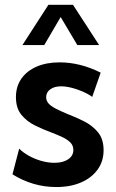

<svg xmlns="http://www.w3.org/2000/svg" viewBox="-20 -752 473 782"><path d="M30.8 -42 58.1 -146.5Q74.2 -130.4 98.1 -117.2Q122.1 -104 149.2 -96.4Q176.3 -88.9 202.1 -88.9Q236.8 -88.9 257.8 -103.3Q278.8 -117.7 278.8 -141.1Q278.8 -159.7 266.1 -172.1Q253.4 -184.6 232.9 -194.1Q212.4 -203.6 188 -212.9Q155.8 -224.6 122.6 -241Q89.4 -257.3 67.1 -284.4Q44.9 -311.5 44.9 -356.4Q44.9 -399.9 67.1 -431.6Q89.4 -463.4 129.4 -480.7Q169.4 -498 222.7 -498Q306.6 -498 390.1 -456.1L355.5 -357.4Q339.8 -369.1 317.4 -378.9Q294.9 -388.7 271.5 -394.5Q248 -400.4 229 -400.4Q201.2 -400.4 184.6 -388.2Q168 -376 168 -356Q168 -342.3 177.2 -331.3Q186.5 -320.3 206.1 -310.1Q225.6 -299.8 256.3 -287.1Q289.6 -274.4 323 -257.6Q356.4 -240.7 379.2 -213.1Q401.9 -185.5 401.9 -140.1Q401.9 -95.2 377.7 -61.5Q353.5 -27.8 310.3 -9Q267.1 9.8 209.5 9.8Q113.8 9.8 30.8 -42ZM383.8 -568.4H294.9L227.1 -682.6L160.2 -568.4H71.3L177.2 -732.4H277.3Z"/></svg>

Font: Kumbh Sans SemiBold
Style: Regular
Weight: 600
Version: Version 1.005